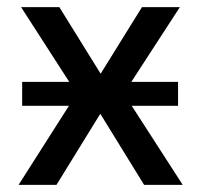

<svg xmlns="http://www.w3.org/2000/svg" viewBox="-20 -517 562 537"><path d="M32 0 211 -281 213 -227 39 -497H146L262 -310H261L377 -497H483L309 -229L311 -279L491 0H383L261 -198H260L138 0ZM42 -221V-288H478V-221Z"/></svg>

Font: Nunito Sans 7pt SemiCondensed Medium
Style: Regular
Weight: 500
Width: 4
Designer: Vernon Adams
Foundry: Vernon Adams
Version: Version 3.101;gftools[0.9.27]